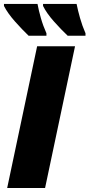

<svg xmlns="http://www.w3.org/2000/svg" viewBox="-20 -947 451 967"><path d="M16.1 0 167 -713.9H357.9L207 0ZM320.8 -767.1Q288.1 -797.9 251.5 -839.1Q214.8 -880.4 196.8 -917V-927.2H365.7Q372.1 -895 383.1 -856.2Q394 -817.4 410.6 -779.3V-767.1ZM124 -767.1Q91.8 -797.9 55.2 -839.1Q18.6 -880.4 0 -917V-927.2H168.9Q174.8 -895 185.8 -856.2Q196.8 -817.4 213.9 -779.3V-767.1Z"/></svg>

Font: Open Sans ExtraBold
Style: Italic
Weight: 800
Italic angle: -12°
Designer: Monotype Design Team
Foundry: Monotype Imaging Inc.
Version: Version 3.000; ttfautohint (v1.8.4)